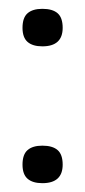

<svg xmlns="http://www.w3.org/2000/svg" viewBox="-20 -458 192 435"><path d="M76 -43Q54 -43 42.5 -53Q31 -63 31 -85Q31 -108 42.5 -118Q54 -128 76 -128Q99 -128 110.5 -118Q122 -108 122 -85Q122 -43 76 -43ZM76 -353Q54 -353 42.5 -363Q31 -373 31 -395Q31 -418 42.5 -428Q54 -438 76 -438Q99 -438 110.5 -428Q122 -418 122 -395Q122 -353 76 -353Z"/></svg>

Font: Bricolage Grotesque 96pt ExtraBold ExtraLight
Style: Regular
Weight: 250
Version: Version 1.001;gftools[0.9.33.dev8+g029e19f]